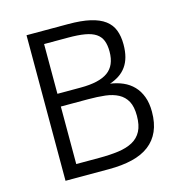

<svg xmlns="http://www.w3.org/2000/svg" viewBox="-102 -768 817 861"><g transform="rotate(-15 307.0 -338.0)"><path d="M551.8 -199.2Q551.8 -147 535.2 -109.4Q518.6 -71.8 486.6 -47.4Q454.6 -22.9 407.5 -11.5Q360.4 0 299.8 0H97.2V-675.8H290Q351.1 -675.8 392.6 -666.3Q434.1 -656.7 459.5 -637.7Q484.9 -618.7 495.8 -590.3Q506.8 -562 506.8 -523.9Q506.8 -491.2 500 -466.1Q493.2 -440.9 479.7 -422.1Q466.3 -403.3 447 -390.4Q427.7 -377.4 402.8 -369.1Q434.6 -364.7 461.9 -352.8Q489.3 -340.8 509.3 -320.1Q529.3 -299.3 540.5 -269.5Q551.8 -239.7 551.8 -199.2ZM438 -508.8Q438 -539.6 429.7 -560.3Q421.4 -581.1 402.3 -593.8Q383.3 -606.4 352.1 -611.8Q320.8 -617.2 274.9 -617.2H163.1V-386.2H271Q357.4 -386.2 397.7 -415.3Q438 -444.3 438 -508.8ZM481.9 -199.2Q481.9 -241.2 468.3 -266.4Q454.6 -291.5 429.2 -305.2Q403.8 -318.8 368.4 -323Q333 -327.1 289.1 -327.1H163.1V-60.1H270Q319.8 -60.1 359.1 -65.4Q398.4 -70.8 425.8 -85.7Q453.1 -100.6 467.5 -127.9Q481.9 -155.3 481.9 -199.2Z"/></g></svg>

Font: Clear Sans Light
Style: Regular
Weight: 300
Foundry: Intel Corporation
Version: Version 1.00